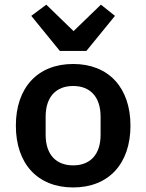

<svg xmlns="http://www.w3.org/2000/svg" viewBox="-20 -808 640 840"><path d="M300.1 12.1C455.6 12.1 550.8 -92 550.8 -258.2C550.8 -424 455.6 -528.1 300.1 -528.1C144.2 -528.1 49.4 -424 49.4 -258.2C49.4 -92 144.2 12.1 300.1 12.1ZM116.8 -738.6 241.8 -585.2H358L483 -738.6L421.5 -787.6L301.8 -671.9L182.5 -787.6ZM179.7 -218.4V-297.6C179.7 -385.3 226.2 -431.8 300.1 -431.8C373.6 -431.8 420.1 -385.3 420.1 -297.6V-218.4C420.1 -130.7 373.6 -84.5 300.1 -84.5C226.2 -84.5 179.7 -130.7 179.7 -218.4Z"/></svg>

Font: Margiela Mono SemiBold
Style: Regular
Weight: 600
Designer: Mike Abbink, Paul van der Laan, Pieter van Rosmalen
Foundry: Bold Monday
Version: Version 2.003 2021